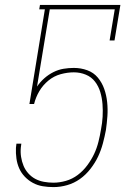

<svg xmlns="http://www.w3.org/2000/svg" viewBox="-20 -755 540 783"><path d="M198 8Q176 8 154.5 4.5Q133 1 114.5 -9Q96 -19 81.5 -34Q67 -49 58.5 -68Q50 -87 47 -108.5Q44 -130 45 -152L47 -169H67L65 -154Q63 -134 66 -115Q69 -96 76 -79Q83 -62 95.5 -48Q108 -34 124 -25.5Q140 -17 159 -13.5Q178 -10 198 -10Q223 -10 249 -17.5Q275 -25 297 -41.5Q319 -58 336 -81Q353 -104 364 -127.5Q375 -151 381.5 -177Q388 -203 392 -228Q397 -253 398.5 -279Q400 -305 398 -330.5Q396 -356 389 -379.5Q382 -403 367.5 -422Q353 -441 330 -450.5Q307 -460 281 -460Q255 -460 227.5 -452.5Q200 -445 177.5 -426.5Q155 -408 140.5 -383.5Q126 -359 119 -331H100L163 -717H140L143 -735H471L447 -590H427L448 -717H183L131 -402Q144 -421 161 -436Q178 -451 198 -461Q218 -471 239 -474.5Q260 -478 281 -478Q310 -478 336 -468.5Q362 -459 379 -438.5Q396 -418 405 -392.5Q414 -367 417 -338.5Q420 -310 418 -281.5Q416 -253 412 -225Q407 -198 399.5 -170Q392 -142 380 -116.5Q368 -91 349 -66.5Q330 -42 306 -25Q282 -8 254 0Q226 8 198 8Z"/></svg>

Font: Iosevka Slab Thin Oblique
Style: Regular
Weight: 100
Italic angle: -9°
Monospace: yes
Designer: Belleve Invis
Foundry: Belleve Invis
Version: Version 11.1.0; ttfautohint (v1.8.3)